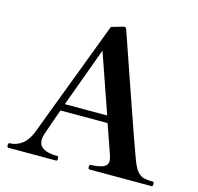

<svg xmlns="http://www.w3.org/2000/svg" viewBox="-108 -866 1013 981"><g transform="rotate(15 398.5 -375.5)"><path d="M783 -12Q783 0 777 0H448Q444 0 442.5 -3Q441 -6 441 -12Q441 -24 448 -24Q492 -26 514 -35.5Q536 -45 536 -68Q536 -82 526 -110Q526 -109 497 -193Q490 -211 476 -253H227Q200 -179 179 -116Q173 -102 173 -83Q173 -24 272 -24Q278 -24 278 -12Q278 0 272 0H19Q15 0 13.5 -3Q12 -6 12 -12Q12 -24 19 -24Q52 -24 81.5 -44.5Q111 -65 130 -111L182 -249Q227 -366 279.5 -506Q332 -646 365 -732L431 -751Q441 -751 444 -740Q475 -649 559.5 -405.5Q644 -162 662 -115Q677 -74 691.5 -55Q706 -36 724.5 -30Q743 -24 777 -24Q783 -24 783 -12ZM464 -290 355 -604 240 -290Z"/></g></svg>

Font: Shippori Mincho
Style: Bold
Weight: 700
Designer: FONTDASU
Foundry: FONTDASU / Google Inc. / but / Adobe
Version: Version 3.110; ttfautohint (v1.8.3)